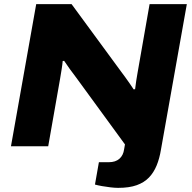

<svg xmlns="http://www.w3.org/2000/svg" viewBox="-20 -707 927 928"><path d="M551 201Q535 201 514 198.5Q493 196 473 192.5Q453 189 439 185L458 77H506Q538 77 557 60.5Q576 44 580 14L584 -9L349 -331Q334 -350 317 -374Q300 -398 290 -413L283 -412Q282 -398 278 -372.5Q274 -347 270 -324L213 0H33L155 -687H326L566 -360Q574 -350 584.5 -335Q595 -320 606.5 -304Q618 -288 626 -275L633 -276Q635 -293 638.5 -317Q642 -341 645 -356L703 -687H883L758 16Q751 59 737 93Q723 127 700 151Q677 175 641 188Q605 201 551 201Z"/></svg>

Font: Archivo SemiExpanded ExtraBold
Style: Italic
Weight: 800
Width: 6
Italic angle: -10°
Designer: Hector Gatti
Foundry: Omnibus-Type
Version: Version 2.001